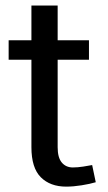

<svg xmlns="http://www.w3.org/2000/svg" viewBox="-20 -676 396 704"><path d="M222.7 8.3Q164.1 8.3 129.6 -26.1Q95.2 -60.5 95.2 -136.2V-457H11.7V-528.3H95.2V-655.8H191.4V-528.3H306.2V-457H191.4V-136.2Q191.4 -98.1 206.5 -80.1Q221.7 -62 247.1 -62Q264.2 -62 285.2 -65.2Q306.2 -68.4 317.9 -70.8L331.1 -7.8Q310.1 -1.5 279.5 3.4Q249 8.3 222.7 8.3Z"/></svg>

Font: Roboto Slab LO
Style: Regular
Weight: 400
Designer: Google
Version: Version 2.000